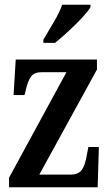

<svg xmlns="http://www.w3.org/2000/svg" viewBox="-20 -786 463 806"><path d="M18 0V-40L259 -483H156Q124 -483 110.5 -465Q97 -447 88 -407L83 -387H37L46 -536H387V-494L145 -53H276Q309 -53 323.5 -73Q338 -93 345 -138L351 -169H395L390 0ZM162 -619Q182 -654 205.5 -693Q229 -732 241 -766H360V-756Q350 -739 324.5 -711.5Q299 -684 268 -655.5Q237 -627 211 -606H162Z"/></svg>

Font: Noto Serif Bengali ExtraCondensed SemiBold
Style: Regular
Weight: 600
Width: 2
Designer: Juan Bruce, Universal Thirst, Indian Type Foundry and the Monotype Design Team.
Foundry: Monotype Imaging Inc.
Version: Version 2.003; ttfautohint (v1.8.4.7-5d5b)